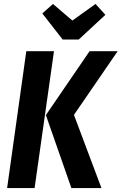

<svg xmlns="http://www.w3.org/2000/svg" viewBox="-20 -951 615 971"><path d="M113 -692H253L155 0H16ZM212 -369 433 -692H575L354 -370L493 0H341ZM513 -876 378 -751H297L194 -883L248 -931L346 -847L463 -931Z"/></svg>

Font: Fira Sans Compressed SemiBold
Style: Italic
Weight: 600
Width: 1
Italic angle: -8°
Designer: bBox Type GmbH & Carrois Corporate GbR & Edenspiekermann AG
Foundry: bBox Type GmbH & Carrois Corporate GbR & Edenspiekermann AG
Version: Version 4.301